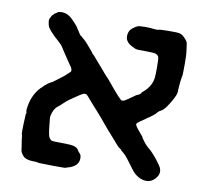

<svg xmlns="http://www.w3.org/2000/svg" viewBox="-64 -568 675 653"><g transform="rotate(10 273.5 -241.0)"><path d="M535 -321 534 -303H535Q534 -303 533.5 -297.5Q533 -292 526 -278.5Q519 -265 515.5 -260Q512 -255 507 -247Q497 -233 489.5 -229.5Q482 -226 478 -221Q472 -212 444 -193.5Q416 -175 414 -170.5Q412 -166 425.5 -150Q439 -134 440.5 -132Q442 -130 443 -129V-128V-127Q444 -125 447 -121.5Q450 -118 452.5 -114Q455 -110 463 -102Q471 -94 472 -94Q473 -94 484 -82.5Q495 -71 500.5 -63.5Q506 -56 514 -45Q532 -20 509 3Q498 14 484 15Q451 16 427 -17Q422 -24 418.5 -28.5Q415 -33 406 -45Q397 -57 392.5 -61Q388 -65 384 -68.5Q380 -72 379.5 -72Q379 -72 379 -73.5Q379 -75 374 -77.5Q369 -80 361.5 -89Q354 -98 345 -108Q336 -118 333 -121.5Q330 -125 321 -135Q312 -145 305.5 -153.5Q299 -162 293.5 -168Q288 -174 283 -180Q278 -186 272 -192.5Q266 -199 258.5 -207.5Q251 -216 248 -219.5Q245 -223 239 -230Q233 -237 230 -239Q224 -242 217 -238.5Q210 -235 191 -222Q172 -209 165.5 -203.5Q159 -198 153 -192Q147 -186 144 -184Q132 -176 126 -160.5Q120 -145 121.5 -135.5Q123 -126 123.5 -117.5Q124 -109 125 -103Q126 -93 126.5 -92Q127 -91 128 -84Q130 -70 140 -64Q145 -62 177 -62Q209 -62 219.5 -58.5Q230 -55 233.5 -48.5Q237 -42 242 -37.5Q247 -33 247 -21Q247 7 208 17Q204 18 203.5 19Q203 20 159 19.5Q115 19 112.5 18.5Q110 18 106 17.5Q102 17 101.5 16.5Q101 16 87 16Q64 15 55 4.5Q46 -6 45 -14.5Q44 -23 42.5 -32Q41 -41 40 -47L38 -65Q34 -63 38 -135V-138Q40 -138 39.5 -142Q39 -146 38.5 -146.5Q38 -147 38 -152Q42 -201 72 -233Q76 -236 81 -241.5Q86 -247 87 -247Q88 -247 91 -250Q94 -253 98 -255Q102 -257 102.5 -258Q103 -259 104 -259Q107 -259 119 -268.5Q131 -278 136.5 -282Q142 -286 144.5 -288Q147 -290 149 -292Q151 -294 152.5 -295.5Q154 -297 155.5 -298Q157 -299 158 -300Q159 -301 159 -301Q158 -301 162 -304Q171 -311 154 -332Q150 -338 148 -341Q146 -344 137.5 -356.5Q129 -369 126 -374Q123 -379 122.5 -379.5Q122 -380 119 -385Q116 -390 105 -400Q66 -434 62.5 -449Q59 -464 60.5 -468.5Q62 -473 62.5 -474Q63 -475 64.5 -477.5Q66 -480 66.5 -481.5Q67 -483 70 -485.5Q73 -488 73 -489Q73 -490 78 -492.5Q83 -495 83.5 -496.5Q84 -498 93 -500Q114 -502 131 -488Q142 -478 151 -467.5Q160 -457 159.5 -456.5Q159 -456 163 -451Q174 -433 175.5 -433Q177 -433 182.5 -427.5Q188 -422 188 -422.5Q188 -423 190 -421Q195 -417 203 -407.5Q211 -398 217.5 -390.5Q224 -383 224.5 -381.5Q225 -380 228.5 -377Q232 -374 239.5 -365Q247 -356 256.5 -345.5Q266 -335 271.5 -328Q277 -321 287 -310.5Q297 -300 302 -293.5Q307 -287 318.5 -273.5Q330 -260 336.5 -253Q343 -246 348 -241.5Q353 -237 362.5 -242.5Q372 -248 385.5 -258Q399 -268 401 -268Q403 -268 408 -271.5Q413 -275 412.5 -276.5Q412 -278 420 -284Q446 -307 449 -337Q450 -344 450 -373.5Q450 -403 447.5 -408Q445 -413 439 -416Q433 -419 402.5 -419Q372 -419 369.5 -420Q367 -421 366.5 -421Q366 -421 365.5 -421.5Q365 -422 356 -426Q326 -440 332 -467Q334 -479 344 -487Q354 -495 360.5 -497.5Q367 -500 385.5 -500Q404 -500 405.5 -499.5Q407 -499 419 -498Q431 -497 433 -498.5Q435 -500 467 -500.5Q499 -501 507 -498.5Q515 -496 523 -488Q531 -480 533.5 -475Q536 -470 537 -458.5Q538 -447 539.5 -439.5Q541 -432 541 -397.5Q541 -363 540.5 -361.5Q540 -360 539 -354.5Q538 -349 537 -341Q536 -333 535 -321Z"/></g></svg>

Font: TT2020 Style E
Style: Regular
Weight: 400
Version: Version 00.2